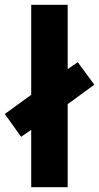

<svg xmlns="http://www.w3.org/2000/svg" viewBox="-43 -780 413 800"><path d="M87 0H239V-346L350 -427L281 -521L239 -492V-760H87V-385L-23 -305L45 -210L87 -239Z"/></svg>

Font: Noto Sans Khmer Condensed ExtraBold
Style: Regular
Weight: 800
Width: 3
Designer: Danh Hong and the Monotype Design Team
Foundry: Monotype Imaging Inc.
Version: Version 2.004